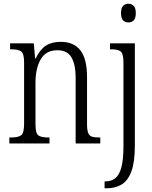

<svg xmlns="http://www.w3.org/2000/svg" viewBox="-20 -768 815 1028"><path d="M668 -648Q651 -648 639.5 -658.5Q628 -669 628 -698Q628 -726 639.5 -737Q651 -748 668 -748Q684 -748 695.5 -737Q707 -726 707 -698Q707 -669 695.5 -658.5Q684 -648 668 -648ZM540 240V203H546Q576 203 597.5 186Q619 169 630 127.5Q641 86 641 13V-432Q641 -480 626.5 -492Q612 -504 578 -504H569V-536H702V11Q702 101 683 151Q664 201 630 220.5Q596 240 553 240ZM30 0V-32H40Q78 -32 93.5 -44Q109 -56 109 -105V-433Q109 -481 93.5 -492.5Q78 -504 42 -504H34V-536H161L168 -455H171Q194 -503 225.5 -523.5Q257 -544 305 -544Q375 -544 410.5 -498.5Q446 -453 446 -355V-105Q446 -72 452 -56.5Q458 -41 472 -36.5Q486 -32 511 -32H517V0H385V-355Q385 -421 363 -460Q341 -499 287 -499Q226 -499 198 -450.5Q170 -402 170 -326V-102Q170 -54 185.5 -43Q201 -32 238 -32H245V0Z"/></svg>

Font: Noto Serif Condensed Light
Style: Regular
Weight: 300
Width: 3
Designer: Monotype Design Team
Foundry: Monotype Imaging Inc.
Version: Version 2.013